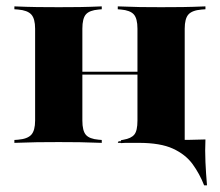

<svg xmlns="http://www.w3.org/2000/svg" viewBox="-20 -439 675 590"><path d="M160.5 -2.4Q122.6 -2.4 94 -2Q65.3 -1.6 24.2 0V-8.9L35.5 -9.7Q64.5 -12.1 76.2 -25Q87.9 -37.9 87.9 -68.5V-350.8Q87.9 -381.5 76.2 -394.4Q64.5 -407.3 35.5 -409.7L24.2 -410.5V-419.4Q65.3 -417.7 94 -417.3Q122.6 -416.9 160.5 -416.9Q196.8 -416.9 224.6 -417.3Q252.4 -417.7 292.7 -419.4V-410.5L283.1 -409.7Q254.8 -407.3 244 -394.8Q233.1 -382.3 233.1 -350.8V-68.5Q233.1 -37.1 244 -24.6Q254.8 -12.1 283.1 -9.7L292.7 -8.9V0Q252.4 -1.6 224.6 -2Q196.8 -2.4 160.5 -2.4ZM402.4 -209.7V-350.8Q402.4 -382.3 391.1 -394.8Q379.8 -407.3 351.6 -409.7L341.9 -410.5V-419.4Q383.1 -417.7 410.9 -417.3Q438.7 -416.9 475 -416.9Q512.1 -416.9 541.1 -417.3Q570.2 -417.7 611.3 -419.4V-410.5L600 -409.7Q570.2 -407.3 558.9 -394.4Q547.6 -381.5 547.6 -350.8V-209.7ZM475 -3.2Q438.7 -2.4 412.1 -2Q385.5 -1.6 351.6 0.8V-8.1L359.7 -9.7Q383.1 -13.7 392.7 -25.4Q402.4 -37.1 402.4 -68.5V-209.7H547.6V-0.8L475.8 -3.2ZM341.9 0 344.4 -4.8 423.4 -7.3 481.5 -21 546 -8.9H406.5H516.1Q540.3 -8.9 563.7 -9.3Q587.1 -9.7 611.3 -10.5Q609.7 23.4 611.3 58.9Q612.9 94.4 616.1 130.6H607.3Q593.5 95.2 571.8 65.3Q550 35.5 511.3 17.7Q472.6 0 406.5 0ZM184.7 -209.7V-218.5H451.6V-209.7Z"/></svg>

Font: Playfair 144pt SemiExpanded Black
Style: Regular
Weight: 900
Width: 6
Designer: Claus Eggers Sørensen
Foundry: Claus Eggers Sørensen
Version: Version 2.203